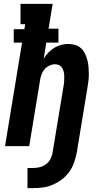

<svg xmlns="http://www.w3.org/2000/svg" viewBox="-20 -755 540 992"><path d="M122 217V113H151Q168 113 184.5 109Q201 105 216 94.5Q231 84 239.5 68.5Q248 53 251 37L309 -314Q311 -325 311.5 -337Q312 -349 312 -360.5Q312 -372 309.5 -383Q307 -394 301.5 -403.5Q296 -413 286.5 -418Q277 -423 265 -423Q250 -423 235 -416Q220 -409 210 -397Q200 -385 194.5 -370Q189 -355 187 -341L131 0H6L94 -535H51V-604H106L110 -630H86V-735H252L231 -607H282V-535H219L206 -452Q216 -469 230 -483.5Q244 -498 260.5 -508Q277 -518 296 -523Q315 -528 333 -528Q352 -528 369.5 -522.5Q387 -517 399.5 -505Q412 -493 419.5 -477Q427 -461 431.5 -444Q436 -427 437.5 -408.5Q439 -390 439 -371.5Q439 -353 436.5 -334Q434 -315 431 -297L376 37Q371 62 362 87Q353 112 337 134Q321 156 299 172.5Q277 189 252.5 199.5Q228 210 202.5 213.5Q177 217 151 217Z"/></svg>

Font: Iosevka Curly Slab Extrabold
Style: Italic
Weight: 800
Italic angle: -9°
Monospace: yes
Designer: Belleve Invis
Foundry: Belleve Invis
Version: Version 22.1.2; ttfautohint (v1.8.4)